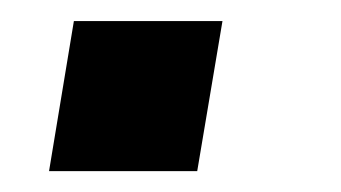

<svg xmlns="http://www.w3.org/2000/svg" viewBox="-20 -164 327 184"><path d="M27 0H169L193.2 -143.8H50.8Z"/></svg>

Font: TID UI Semi Bold
Style: Italic
Weight: 600
Italic angle: -9.39999°
Designer: The TID Project Authors
Foundry: Bakken & Bæck
Version: Version 1.001;hotconv 1.0.109;makeotfexe 2.5.65596